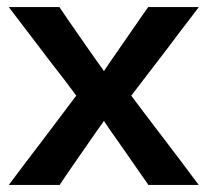

<svg xmlns="http://www.w3.org/2000/svg" viewBox="-20 -520 586 542"><path d="M539.1 -497.1Q539.1 -497.1 540 -498Q541 -500 541 -500Q541 -500 522.5 -500Q503.9 -500 480.5 -500Q451.2 -500 424.8 -500Q398.4 -500 398.4 -500Q398.4 -500 381.8 -476.6Q365.2 -453.1 344.7 -422.9Q319.3 -385.7 295.9 -352.5Q273.4 -319.3 273.4 -319.3Q273.4 -319.3 256.8 -342.8Q240.2 -366.2 219.7 -395.5Q194.3 -432.6 170.9 -465.8Q148.4 -499 148.4 -499Q148.4 -499 148.4 -499Q148.4 -500 148.4 -500Q148.4 -500 129.9 -500Q111.3 -500 86.9 -500Q58.6 -500 31.2 -500Q4.9 -500 4.9 -500Q4.9 -500 29.3 -467.8Q53.7 -435.5 85.9 -393.6Q124 -342.8 160.2 -296.9Q195.3 -250 195.3 -250Q195.3 -250 170.9 -217.8Q145.5 -184.6 114.3 -142.6Q75.2 -90.8 40 -44.9Q4.9 2 4.9 2Q4.9 2 23.4 2Q42 2 65.4 2Q94.7 2 121.1 2Q148.4 2 148.4 2Q148.4 2 164.1 -21.5Q180.7 -44.9 201.2 -75.2Q226.6 -112.3 250 -145.5Q273.4 -178.7 273.4 -178.7Q273.4 -178.7 289.1 -155.3Q305.7 -131.8 326.2 -102.5Q351.6 -65.4 375 -32.2Q398.4 1 398.4 1Q398.4 1 398.4 2Q398.4 2 398.4 2Q398.4 2 416 2Q434.6 2 459 2Q487.3 2 514.6 2Q541 2 541 2Q541 2 516.6 -30.3Q492.2 -63.5 460 -105.5Q420.9 -157.2 385.7 -203.1Q350.6 -250 350.6 -250Q350.6 -250 385.7 -295.9Q420.9 -341.8 459 -391.6Q490.2 -433.6 514.6 -464.8Q539.1 -497.1 539.1 -497.1Z"/></svg>

Font: umazing
Style: Display
Weight: 400
Designer: umazing